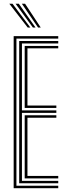

<svg xmlns="http://www.w3.org/2000/svg" viewBox="-20 -990 349 1010"><path d="M51.9 0V-800H286.4V-787.1H66.4V-12.9H286.4V0ZM109.9 -51.5V-383.5H276.4V-370.6H124.4V-64.4H286.4V-51.5ZM80.9 -25.8V-774.2H286.4V-761.3H95.4V-409.3H276.4V-396.4H95.4V-38.7H286.4V-25.8ZM109.9 -422.2V-748.5H286.4V-735.6H124.4V-435H276.4V-422.2ZM125.9 -845 29.1 -970.2H46L139.8 -845ZM153.1 -845 62.1 -970.2H79L167 -845ZM180.3 -845 95.1 -970.2H112L194.4 -845Z"/></svg>

Font: Big Shoulders Inline Display SC Thin
Style: Regular
Weight: 100
Designer: Patric King
Foundry: XO Type Co
Version: Version 2.002